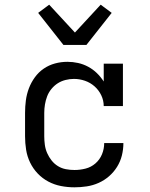

<svg xmlns="http://www.w3.org/2000/svg" viewBox="-20 -792 640 820"><path d="M298 8Q269 8 240.5 2.5Q212 -3 186.5 -16.5Q161 -30 141 -51Q121 -72 108.5 -98Q96 -124 91.5 -152.5Q87 -181 87 -210V-310Q87 -337 90.5 -363.5Q94 -390 103.5 -415Q113 -440 129 -462Q145 -484 167 -499Q189 -514 215 -521Q241 -528 268 -528Q291 -528 313.5 -523Q336 -518 356.5 -507Q377 -496 393.5 -480Q410 -464 423 -444V-520H505V-339H423Q423 -363 412.5 -385Q402 -407 384 -423Q366 -439 343 -447Q320 -455 296 -455Q278 -455 260 -450.5Q242 -446 227 -436.5Q212 -427 200 -412.5Q188 -398 181.5 -381Q175 -364 172 -346Q169 -328 169 -310V-210Q169 -192 171.5 -173.5Q174 -155 181.5 -138Q189 -121 200.5 -106.5Q212 -92 227.5 -82.5Q243 -73 261 -69.5Q279 -66 298 -66Q322 -66 345.5 -72Q369 -78 387.5 -94Q406 -110 415.5 -133Q425 -156 425 -181H507Q507 -154 500.5 -128Q494 -102 480 -79.5Q466 -57 446 -39.5Q426 -22 401.5 -11Q377 0 350.5 4Q324 8 298 8ZM251 -600 143 -737 190 -772 300 -653 410 -772 457 -737 349 -600Z"/></svg>

Font: Iosevka Plex Etoile
Style: Regular
Weight: 400
Designer: Belleve Invis
Foundry: Belleve Invis
Version: Version 25.1.1; ttfautohint (v1.8.4)